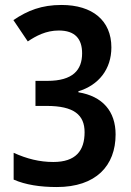

<svg xmlns="http://www.w3.org/2000/svg" viewBox="-20 -744 530 774"><path d="M209 10C367 10 446 -76 446 -202C446 -295 394 -356 296 -372V-376C378 -401 429 -465 429 -553C429 -661 353 -724 228 -724C148 -724 92 -702 34 -663L92 -577C125 -599 165 -621 217 -621C283 -621 311 -587 311 -529C311 -462 274 -418 171 -418H123V-317H168C278 -317 321 -281 321 -211C321 -136 285 -91 195 -91C139 -91 88 -104 35 -128V-20C83 1 142 10 209 10Z"/></svg>

Font: Noto Sans Tamil Condensed SemiBold
Style: Regular
Weight: 600
Width: 3
Designer: Jelle Bosma - Monotype Design Team
Foundry: Monotype Imaging Inc.
Version: Version 2.004